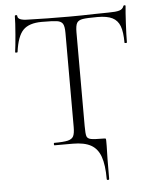

<svg xmlns="http://www.w3.org/2000/svg" viewBox="-57 -702 747 941"><g transform="rotate(-5 316.0 -231.0)"><path d="M280 0H189Q187 0 187 -6Q187 -12 189 -12Q235 -12 256 -17Q277 -22 284 -36Q291 -50 291 -81V-544Q291 -577 283 -589.5Q275 -602 254.5 -605Q234 -608 180 -608Q117 -608 88 -578Q59 -548 49 -471Q49 -469 43 -469Q37 -469 37 -471Q41 -498 46 -557.5Q51 -617 51 -647Q51 -652 57 -652Q63 -652 63 -647Q63 -625 116 -625Q202 -622 317 -622Q376 -622 442 -624L510 -625Q546 -625 563 -630Q580 -635 585 -650Q586 -654 591 -654Q596 -654 596 -650Q593 -622 590 -564.5Q587 -507 587 -471Q587 -469 581 -469Q575 -469 575 -471Q575 -524 564 -553Q553 -582 527 -595Q501 -608 454 -608Q402 -608 381 -604.5Q360 -601 352.5 -588Q345 -575 345 -542V-81Q345 -43 349 -31Q353 -19 369.5 -15.5Q386 -12 434 -12Q441 -12 442.5 -10.5Q444 -9 444 0V26Q442 74 442 187Q442 192 436 192Q430 192 430 187Q430 117 415.5 76.5Q401 36 368.5 18Q336 0 280 0Z"/></g></svg>

Font: Cormorant Unicase Light
Style: Regular
Weight: 300
Designer: Christian Thalmann (Catharsis Fonts)
Foundry: Catharsis Fonts
Version: Version 4.000